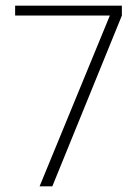

<svg xmlns="http://www.w3.org/2000/svg" viewBox="-20 -659 483 679"><path d="M165 0H120L368.5 -604H33.5V-639H411V-604Z"/></svg>

Font: Anek Devanagari ExtraLight
Style: Regular
Weight: 250
Designer: Kailash Malviya (Devanagari) & Yesha Goshar (Latin)
Foundry: Ek Type
Version: Version 1.003